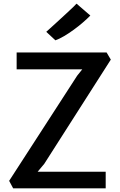

<svg xmlns="http://www.w3.org/2000/svg" viewBox="-20 -1030 654 1050"><path d="M52 0 30 -41 402 -616 430 -651H71V-743H563L586 -704L222 -134L186 -91H558V0ZM283 -809.5 233 -856Q234 -857 251 -872.2Q268 -887.5 292 -909.5Q316 -931.5 340.2 -953.8Q364.5 -976 381 -992Q397.5 -1008 398.5 -1010L474 -945Q457 -927.5 433.2 -907Q409.5 -886.5 382.8 -867Q356 -847.5 330 -832.2Q304 -817 283 -809.5Z"/></svg>

Font: Tracken
Style: Regular
Weight: 400
Designer: Eben Sorkin
Foundry: Eben Sorkin
Version: Version 2.001